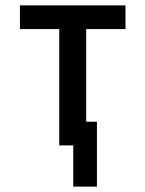

<svg xmlns="http://www.w3.org/2000/svg" viewBox="-20 -540 540 713"><path d="M252 153V0H200V-432H54V-520H446V-432H300V-88H340V153Z"/></svg>

Font: Iosevka Term Curly Semibold
Style: Regular
Weight: 600
Designer: Belleve Invis
Foundry: Belleve Invis
Version: Version 32.3.0